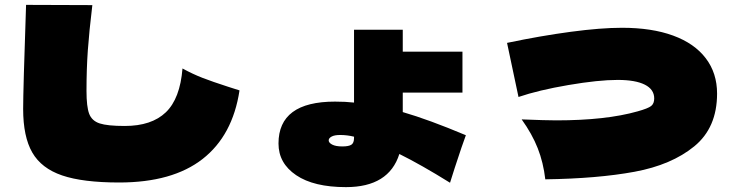

<svg xmlns="http://www.w3.org/2000/svg" viewBox="-20 -752 3040 788"><path d="M469 -3Q320 -3 235 -32Q150 -61 112.5 -126Q75 -191 75 -305Q75 -381 87 -732L359 -731Q346 -623 340.5 -546Q335 -469 335 -379Q335 -314 346 -285Q357 -256 389 -245.5Q421 -235 492 -235Q602 -235 660.5 -291Q719 -347 729 -471Q771 -448 811 -432.5Q851 -417 916 -396L963 -381Q935 -196 811.5 -99.5Q688 -3 469 -3Z M1846 -62Q1840 -41 1827 -2Q1708 -76 1619 -120Q1576 16 1400 16Q1268 16 1195.5 -33Q1123 -82 1123 -163Q1123 -335 1355 -335Q1398 -335 1433 -331V-630H1633V-540H1878V-372H1633V-292Q1740 -261 1892 -197Q1879 -163 1846 -62ZM1433 -191Q1405 -198 1376 -198Q1353 -198 1341 -191.5Q1329 -185 1329 -176Q1329 -166 1343.5 -158.5Q1358 -151 1385 -151Q1411 -151 1422 -158Q1433 -165 1433 -186Z M2121 -262Q2221 -258 2263 -258Q2467 -258 2597 -295Q2640 -307 2652.5 -317Q2665 -327 2665 -348Q2665 -385 2626.5 -404.5Q2588 -424 2515 -424Q2436 -424 2313 -403Q2190 -382 2108 -354L2061 -576Q2199 -605 2322.5 -621.5Q2446 -638 2533 -638Q2655 -638 2742.5 -606Q2830 -574 2876.5 -513Q2923 -452 2923 -368Q2923 -228 2829.5 -151.5Q2736 -75 2584 -47Q2432 -19 2218 -16Q2210 -85 2187 -143.5Q2164 -202 2121 -262Z"/></svg>

Font: Mantou Sans
Style: Regular
Weight: 400
Designer: Mant0u / artakana
Foundry: Mant0u / artakana
Version: Version 1.001;October 22, 2023;FontCreator 14.0.0.2901 64-bi